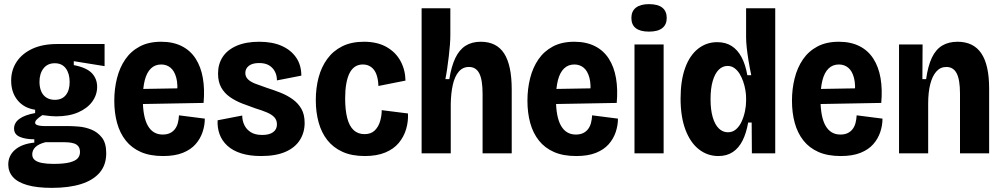

<svg xmlns="http://www.w3.org/2000/svg" viewBox="-20 -742 4852 929"><path d="M231 167Q159 167 112 153.5Q65 140 42.5 114.5Q20 89 20 54Q20 11 53 -17.5Q86 -46 146 -52V-68Q103 -68 75.5 -80Q48 -92 48 -120Q48 -148 74 -167Q100 -186 150 -195V-211Q96 -219 65 -257Q34 -295 34 -352Q34 -403 60.5 -443Q87 -483 136.5 -506Q186 -529 256 -529H486V-422L337 -446V-427Q399 -415 424.5 -388Q450 -361 450 -322Q450 -283 426.5 -250.5Q403 -218 358.5 -198.5Q314 -179 251 -179Q239 -179 223 -180.5Q207 -182 185 -185Q167 -173 158.5 -164.5Q150 -156 150 -148Q150 -142 156.5 -138.5Q163 -135 174 -133.5Q185 -132 197 -132H311Q331 -132 361.5 -129.5Q392 -127 422 -115Q452 -103 473 -76.5Q494 -50 494 -1Q494 56 462.5 93Q431 130 372.5 148.5Q314 167 231 167ZM239 51Q288 51 316 44Q344 37 355.5 24.5Q367 12 367 -6Q367 -24 359 -34Q351 -44 338 -48Q325 -52 312 -53Q299 -54 290 -54H200Q166 -45 151 -30Q136 -15 136 5Q136 22 148 32Q160 42 183 46.5Q206 51 239 51ZM245 -259Q280 -259 298.5 -282Q317 -305 317 -345Q317 -386 298.5 -411Q280 -436 245 -436Q210 -436 190.5 -411Q171 -386 171 -346Q171 -320 179.5 -300Q188 -280 205 -269.5Q222 -259 245 -259Z M769 13Q706 13 661.5 -6.5Q617 -26 588.5 -62Q560 -98 546.5 -147Q533 -196 533 -255Q533 -312 546 -363.5Q559 -415 586 -454.5Q613 -494 656 -517Q699 -540 760 -540Q817 -540 859 -519Q901 -498 926.5 -458.5Q952 -419 961.5 -364.5Q971 -310 965 -244L631 -238V-311L866 -315L836 -278Q842 -332 833 -365.5Q824 -399 805 -414.5Q786 -430 760 -430Q730 -430 710 -410.5Q690 -391 680.5 -354Q671 -317 671 -263Q671 -176 695.5 -133.5Q720 -91 767 -91Q788 -91 802.5 -98Q817 -105 826.5 -117.5Q836 -130 840.5 -147Q845 -164 846 -184L971 -168Q971 -135 960 -102.5Q949 -70 926 -44Q903 -18 864.5 -2.5Q826 13 769 13Z M1243 13Q1188 13 1147 0Q1106 -13 1080 -37Q1054 -61 1042.5 -92.5Q1031 -124 1033 -160L1152 -183Q1152 -158 1162.5 -136.5Q1173 -115 1194 -102Q1215 -89 1249 -89Q1283 -89 1301.5 -102.5Q1320 -116 1320 -140Q1320 -161 1307.5 -174.5Q1295 -188 1271.5 -198Q1248 -208 1215 -218Q1183 -229 1151 -241.5Q1119 -254 1092.5 -272.5Q1066 -291 1050.5 -318.5Q1035 -346 1035 -386Q1035 -432 1057.5 -466.5Q1080 -501 1125 -520.5Q1170 -540 1234 -540Q1298 -540 1343 -520Q1388 -500 1413 -463.5Q1438 -427 1438 -376L1320 -353Q1320 -377 1310 -396Q1300 -415 1281.5 -426Q1263 -437 1234 -437Q1201 -437 1184 -423.5Q1167 -410 1167 -389Q1167 -371 1179.5 -358.5Q1192 -346 1215.5 -337Q1239 -328 1271 -317Q1306 -306 1338.5 -293Q1371 -280 1397 -261Q1423 -242 1438.5 -215Q1454 -188 1454 -147Q1454 -101 1431 -64.5Q1408 -28 1361.5 -7.5Q1315 13 1243 13Z M1745 13Q1682 13 1637 -7.5Q1592 -28 1563.5 -64.5Q1535 -101 1521.5 -150.5Q1508 -200 1508 -257Q1508 -316 1521.5 -367Q1535 -418 1563.5 -457Q1592 -496 1636 -518Q1680 -540 1741 -540Q1806 -540 1850.5 -514.5Q1895 -489 1918 -446.5Q1941 -404 1942 -352L1811 -326Q1810 -358 1801.5 -381.5Q1793 -405 1776 -417.5Q1759 -430 1736 -430Q1714 -430 1698 -419.5Q1682 -409 1671.5 -388.5Q1661 -368 1655.5 -337Q1650 -306 1650 -266Q1650 -210 1660 -171Q1670 -132 1691 -112.5Q1712 -93 1744 -93Q1775 -93 1793 -110.5Q1811 -128 1819 -155Q1827 -182 1827 -209L1954 -193Q1956 -154 1945 -117Q1934 -80 1909.5 -50.5Q1885 -21 1844 -4Q1803 13 1745 13Z M2020 0V-316V-702H2159V-573Q2159 -552 2157 -525Q2155 -498 2151.5 -469.5Q2148 -441 2144 -412.5Q2140 -384 2135 -359H2154Q2164 -421 2183 -461Q2202 -501 2232.5 -520.5Q2263 -540 2306 -540Q2383 -540 2419.5 -483Q2456 -426 2456 -309V0H2315V-288Q2315 -356 2299 -387Q2283 -418 2249 -418Q2219 -418 2199.5 -395Q2180 -372 2171 -332Q2162 -292 2161 -240V0Z M2768 13Q2705 13 2660.5 -6.5Q2616 -26 2587.5 -62Q2559 -98 2545.5 -147Q2532 -196 2532 -255Q2532 -312 2545 -363.5Q2558 -415 2585 -454.5Q2612 -494 2655 -517Q2698 -540 2759 -540Q2816 -540 2858 -519Q2900 -498 2925.5 -458.5Q2951 -419 2960.5 -364.5Q2970 -310 2964 -244L2630 -238V-311L2865 -315L2835 -278Q2841 -332 2832 -365.5Q2823 -399 2804 -414.5Q2785 -430 2759 -430Q2729 -430 2709 -410.5Q2689 -391 2679.5 -354Q2670 -317 2670 -263Q2670 -176 2694.5 -133.5Q2719 -91 2766 -91Q2787 -91 2801.5 -98Q2816 -105 2825.5 -117.5Q2835 -130 2839.5 -147Q2844 -164 2845 -184L2970 -168Q2970 -135 2959 -102.5Q2948 -70 2925 -44Q2902 -18 2863.5 -2.5Q2825 13 2768 13Z M3050 0V-527H3191V0ZM3120 -589Q3078 -589 3056.5 -605.5Q3035 -622 3035 -655Q3035 -688 3057 -705Q3079 -722 3120 -722Q3163 -722 3184.5 -705Q3206 -688 3206 -655Q3206 -623 3184.5 -606Q3163 -589 3120 -589Z M3456 13Q3403 13 3361.5 -19.5Q3320 -52 3296.5 -114.5Q3273 -177 3273 -265Q3273 -352 3295 -413Q3317 -474 3357.5 -506Q3398 -538 3450 -538Q3491 -538 3520 -519.5Q3549 -501 3568 -465.5Q3587 -430 3596 -378H3615Q3607 -416 3601.5 -450Q3596 -484 3593 -512.5Q3590 -541 3590 -562V-702H3731V-251V0H3618L3617 -149H3600Q3591 -98 3573 -62Q3555 -26 3526 -6.5Q3497 13 3456 13ZM3502 -102Q3525 -102 3541.5 -116.5Q3558 -131 3568.5 -154Q3579 -177 3584.5 -203.5Q3590 -230 3590 -253V-269Q3590 -286 3586.5 -306.5Q3583 -327 3576 -347.5Q3569 -368 3558.5 -385Q3548 -402 3533.5 -412.5Q3519 -423 3501 -423Q3476 -423 3457.5 -404.5Q3439 -386 3428.5 -350Q3418 -314 3418 -262Q3418 -211 3428.5 -175Q3439 -139 3458 -120.5Q3477 -102 3502 -102Z M4048 13Q3985 13 3940.5 -6.5Q3896 -26 3867.5 -62Q3839 -98 3825.5 -147Q3812 -196 3812 -255Q3812 -312 3825 -363.5Q3838 -415 3865 -454.5Q3892 -494 3935 -517Q3978 -540 4039 -540Q4096 -540 4138 -519Q4180 -498 4205.5 -458.5Q4231 -419 4240.5 -364.5Q4250 -310 4244 -244L3910 -238V-311L4145 -315L4115 -278Q4121 -332 4112 -365.5Q4103 -399 4084 -414.5Q4065 -430 4039 -430Q4009 -430 3989 -410.5Q3969 -391 3959.5 -354Q3950 -317 3950 -263Q3950 -176 3974.5 -133.5Q3999 -91 4046 -91Q4067 -91 4081.5 -98Q4096 -105 4105.5 -117.5Q4115 -130 4119.5 -147Q4124 -164 4125 -184L4250 -168Q4250 -135 4239 -102.5Q4228 -70 4205 -44Q4182 -18 4143.5 -2.5Q4105 13 4048 13Z M4330 0V-320V-527H4444L4443 -359H4461Q4470 -423 4489 -463Q4508 -503 4539 -521.5Q4570 -540 4613 -540Q4690 -540 4728 -484Q4766 -428 4766 -313V0H4625V-289Q4625 -356 4609 -387Q4593 -418 4559 -418Q4530 -418 4510.5 -396Q4491 -374 4481 -334.5Q4471 -295 4471 -241V0Z"/></svg>

Font: Bricolage Grotesque 36pt SemiCondensed
Style: Bold
Weight: 700
Width: 4
Designer: Mathieu Triay
Foundry: Atelier Triay
Version: Version 1.001;gftools[0.9.33.dev8+g029e19f]